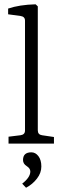

<svg xmlns="http://www.w3.org/2000/svg" viewBox="-20 -673 293 900"><path d="M87.9 77.1Q87.9 41 127 41Q146.5 41 160.2 59.1Q173.8 77.1 173.8 107.4Q173.8 137.7 153.3 164.1Q132.8 190.9 102.1 207L84 188Q122.1 158.2 122.1 130.9Q122.1 116.2 105 105.5Q87.9 94.7 87.9 77.1ZM157.2 -62Q157.2 -42 176.8 -39.1L232.9 -30.8V0H20V-32.2L76.2 -39.1Q97.2 -42 97.2 -61V-576.2Q97.2 -595.2 76.2 -598.1L18.1 -606V-632.8Q71.3 -650.9 147 -652.8L157.2 -643.1Z"/></svg>

Font: Yrsa-Light
Style: Regular
Weight: 300
Designer: Anna Giedrys (Yrsa+Rasa design), David Brezina (Yrsa art-direction, Rasa art-direction, design)
Foundry: Rosetta Type Foundry
Version: Version 1.001;PS 1.1;hotconv 1.0.88;makeotf.lib2.5.647800